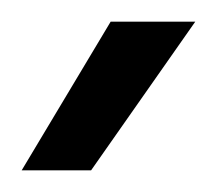

<svg xmlns="http://www.w3.org/2000/svg" viewBox="-53 -770 200 177"><path d="M-33 -613 49 -750H127L31 -613Z"/></svg>

Font: Onest Light
Style: Regular
Weight: 300
Designer: Dmitri Voloshin, Andrey Kudryavtsev
Foundry: Dmitri Voloshin, Andrey Kudryavtsev
Version: Version 1.000;gftools[0.9.33]